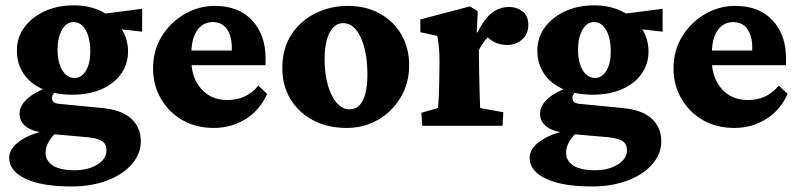

<svg xmlns="http://www.w3.org/2000/svg" viewBox="-20 -462 2936 705"><path d="M242.2 222.7Q133.8 222.7 73.7 194.3Q13.7 166 13.7 117.2Q13.7 84 51.8 56.6Q89.8 29.3 149.4 17.6L192.4 19.5Q172.9 35.2 160.2 56.2Q147.5 77.1 147.5 98.6Q147.5 128.9 174.3 146Q201.2 163.1 253.9 163.1Q303.7 163.1 337.4 142.1Q371.1 121.1 371.1 89.8Q371.1 67.4 355.5 56.6Q339.8 45.9 303.7 42L169.9 30.3L163.1 25.4Q109.4 25.4 80.6 6.3Q51.8 -12.7 51.8 -43.9Q51.8 -76.2 85 -103.5Q118.2 -130.9 174.8 -146.5L191.4 -130.9Q182.6 -125 176.8 -118.2Q170.9 -111.3 170.9 -102.5Q170.9 -92.8 176.3 -87.9Q181.6 -83 193.4 -81.1L354.5 -65.4Q427.7 -58.6 462.4 -25.9Q497.1 6.8 497.1 56.6Q497.1 102.5 464.4 140.6Q431.6 178.7 373.5 200.7Q315.4 222.7 242.2 222.7ZM245.1 -114.3Q183.6 -114.3 137.7 -134.3Q91.8 -154.3 66.9 -190.9Q42 -227.5 42 -276.4Q42 -325.2 69.8 -362.3Q97.7 -399.4 144.5 -420.9Q191.4 -442.4 251 -442.4Q308.6 -442.4 353.5 -419.9Q398.4 -397.5 424.3 -358.9Q450.2 -320.3 450.2 -273.4Q450.2 -226.6 424.3 -190.4Q398.4 -154.3 352.5 -134.3Q306.6 -114.3 245.1 -114.3ZM253.9 -175.8Q279.3 -175.8 295.4 -202.1Q311.5 -228.5 311.5 -272.5Q311.5 -321.3 294.9 -351.1Q278.3 -380.9 250 -380.9Q223.6 -380.9 207.5 -352.5Q191.4 -324.2 191.4 -279.3Q191.4 -233.4 208.5 -204.6Q225.6 -175.8 253.9 -175.8ZM502 -345.7 365.2 -361.3 342.8 -409.2 502 -429.7Z M764.6 7.8Q699.2 7.8 648.9 -21.5Q598.6 -50.8 570.3 -100.6Q542 -150.4 542 -210Q542 -277.3 574.2 -329.1Q606.4 -380.9 658.2 -410.6Q710 -440.4 768.6 -440.4Q856.4 -440.4 905.8 -387.2Q955.1 -334 955.1 -248V-222.7H669.9V-276.4H848.6L831.1 -249V-287.1Q831.1 -330.1 813 -355.5Q794.9 -380.9 760.7 -380.9Q738.3 -380.9 720.7 -368.2Q703.1 -355.5 692.9 -329.6Q682.6 -303.7 682.6 -263.7V-241.2Q682.6 -176.8 718.8 -135.7Q754.9 -94.7 815.4 -94.7Q848.6 -94.7 876.5 -106.9Q904.3 -119.1 928.7 -147.5L960.9 -117.2Q933.6 -56.6 881.3 -24.4Q829.1 7.8 764.6 7.8Z M1252.9 7.8Q1183.6 7.8 1130.4 -20Q1077.1 -47.9 1046.9 -97.7Q1016.6 -147.5 1016.6 -210.9Q1016.6 -285.2 1050.8 -336.4Q1085 -387.7 1140.1 -414.1Q1195.3 -440.4 1256.8 -440.4Q1323.2 -440.4 1374 -412.6Q1424.8 -384.8 1453.6 -335.4Q1482.4 -286.1 1482.4 -221.7Q1482.4 -157.2 1451.7 -105Q1420.9 -52.7 1368.7 -22.5Q1316.4 7.8 1252.9 7.8ZM1262.7 -60.5Q1285.2 -60.5 1299.3 -74.7Q1313.5 -88.9 1321.3 -117.7Q1329.1 -146.5 1329.1 -186.5Q1329.1 -271.5 1304.7 -324.2Q1280.3 -377 1240.2 -377Q1208 -377 1189.9 -341.3Q1171.9 -305.7 1171.9 -243.2Q1171.9 -192.4 1183.6 -150.4Q1195.3 -108.4 1216.3 -84.5Q1237.3 -60.5 1262.7 -60.5Z M1530.3 0 1527.3 -47.9 1587.9 -65.4Q1588.9 -69.3 1589.8 -85Q1590.8 -100.6 1591.8 -121.6Q1592.8 -142.6 1592.8 -161.1L1593.8 -234.4Q1593.8 -261.7 1592.3 -281.7Q1590.8 -301.8 1585.9 -330.1L1523.4 -343.8V-390.6L1705.1 -438.5L1734.4 -420.9L1730.5 -343.8L1733.4 -342.8Q1760.7 -397.5 1789.1 -417Q1817.4 -436.5 1849.6 -436.5Q1877 -436.5 1898.4 -420.4Q1919.9 -404.3 1919.9 -370.1Q1919.9 -336.9 1897 -316.9Q1874 -296.9 1843.8 -296.9Q1818.4 -296.9 1798.8 -305.7Q1779.3 -314.5 1754.9 -338.9L1786.1 -336.9Q1771.5 -327.1 1759.3 -311.5Q1747.1 -295.9 1738.3 -278.3L1739.3 -205.1Q1740.2 -166 1740.7 -136.2Q1741.2 -106.4 1742.2 -88.4Q1743.2 -70.3 1743.2 -65.4L1828.1 -49.8L1825.2 0Z M2153.3 222.7Q2044.9 222.7 1984.9 194.3Q1924.8 166 1924.8 117.2Q1924.8 84 1962.9 56.6Q2001 29.3 2060.5 17.6L2103.5 19.5Q2084 35.2 2071.3 56.2Q2058.6 77.1 2058.6 98.6Q2058.6 128.9 2085.4 146Q2112.3 163.1 2165 163.1Q2214.8 163.1 2248.5 142.1Q2282.2 121.1 2282.2 89.8Q2282.2 67.4 2266.6 56.6Q2251 45.9 2214.8 42L2081.1 30.3L2074.2 25.4Q2020.5 25.4 1991.7 6.3Q1962.9 -12.7 1962.9 -43.9Q1962.9 -76.2 1996.1 -103.5Q2029.3 -130.9 2085.9 -146.5L2102.5 -130.9Q2093.8 -125 2087.9 -118.2Q2082 -111.3 2082 -102.5Q2082 -92.8 2087.4 -87.9Q2092.8 -83 2104.5 -81.1L2265.6 -65.4Q2338.9 -58.6 2373.5 -25.9Q2408.2 6.8 2408.2 56.6Q2408.2 102.5 2375.5 140.6Q2342.8 178.7 2284.7 200.7Q2226.6 222.7 2153.3 222.7ZM2156.2 -114.3Q2094.7 -114.3 2048.8 -134.3Q2002.9 -154.3 1978 -190.9Q1953.1 -227.5 1953.1 -276.4Q1953.1 -325.2 1981 -362.3Q2008.8 -399.4 2055.7 -420.9Q2102.5 -442.4 2162.1 -442.4Q2219.7 -442.4 2264.6 -419.9Q2309.6 -397.5 2335.4 -358.9Q2361.3 -320.3 2361.3 -273.4Q2361.3 -226.6 2335.4 -190.4Q2309.6 -154.3 2263.7 -134.3Q2217.8 -114.3 2156.2 -114.3ZM2165 -175.8Q2190.4 -175.8 2206.5 -202.1Q2222.7 -228.5 2222.7 -272.5Q2222.7 -321.3 2206.1 -351.1Q2189.5 -380.9 2161.1 -380.9Q2134.8 -380.9 2118.7 -352.5Q2102.5 -324.2 2102.5 -279.3Q2102.5 -233.4 2119.6 -204.6Q2136.7 -175.8 2165 -175.8ZM2413.1 -345.7 2276.4 -361.3 2253.9 -409.2 2413.1 -429.7Z M2675.8 7.8Q2610.4 7.8 2560.1 -21.5Q2509.8 -50.8 2481.4 -100.6Q2453.1 -150.4 2453.1 -210Q2453.1 -277.3 2485.4 -329.1Q2517.6 -380.9 2569.3 -410.6Q2621.1 -440.4 2679.7 -440.4Q2767.6 -440.4 2816.9 -387.2Q2866.2 -334 2866.2 -248V-222.7H2581.1V-276.4H2759.8L2742.2 -249V-287.1Q2742.2 -330.1 2724.1 -355.5Q2706.1 -380.9 2671.9 -380.9Q2649.4 -380.9 2631.8 -368.2Q2614.3 -355.5 2604 -329.6Q2593.8 -303.7 2593.8 -263.7V-241.2Q2593.8 -176.8 2629.9 -135.7Q2666 -94.7 2726.6 -94.7Q2759.8 -94.7 2787.6 -106.9Q2815.4 -119.1 2839.8 -147.5L2872.1 -117.2Q2844.7 -56.6 2792.5 -24.4Q2740.2 7.8 2675.8 7.8Z"/></svg>

Font: Crimson Pro ExtraBold
Style: Regular
Weight: 800
Designer: Jacques Le Bailly
Foundry: Baron von Fonthausen
Version: Version 1.003